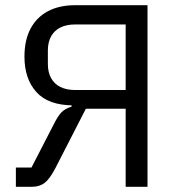

<svg xmlns="http://www.w3.org/2000/svg" viewBox="-20 -718 680 738"><path d="M41 0V-74H101L187 -241Q203 -273 217 -287Q231 -301 255 -308V-328L296 -313H263Q166 -313 120 -364Q74 -415 74 -500Q74 -564 97.5 -608Q121 -652 164.5 -675Q208 -698 269 -698H547V0H463V-300H310L192 -70Q171 -30 151.5 -15Q132 0 103 0ZM269 -372H463V-624H269Q236 -624 212.5 -612.5Q189 -601 176.5 -578.5Q164 -556 164 -524V-472Q164 -440 176.5 -417.5Q189 -395 212.5 -383.5Q236 -372 269 -372Z"/></svg>

Font: IBM Plex Sans Var
Style: Regular
Weight: 400
Designer: Mike Abbink, Paul van der Laan, Pieter van Rosmalen
Foundry: Bold Monday
Version: Version 3.000